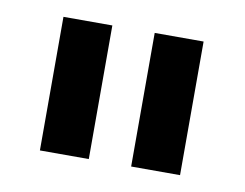

<svg xmlns="http://www.w3.org/2000/svg" viewBox="-43 -783 483 379"><g transform="rotate(10 198.0 -593.0)"><path d="M154.8 -727.3H56.8V-459.5H154.8ZM337.7 -727.3H239.7V-459.5H337.7Z"/></g></svg>

Font: RA Gorm Semi Bold
Style: Regular
Weight: 600
Designer: Rasmus Andersson
Foundry: rsms
Version: Version 3.000;hotconv 1.0.109;makeotfexe 2.5.65596